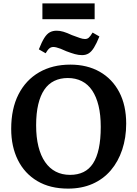

<svg xmlns="http://www.w3.org/2000/svg" viewBox="-20 -1098 810 1132"><path d="M381 14Q275 14 200 -30.5Q125 -75 85.5 -154.5Q46 -234 46 -338Q46 -457 89 -541.5Q132 -626 210.5 -671.5Q289 -717 395 -717Q494 -717 568 -675Q642 -633 683 -555Q724 -477 724 -369Q724 -286 700.5 -215.5Q677 -145 633 -93.5Q589 -42 525.5 -14Q462 14 381 14ZM393 -67Q438 -67 472 -83.5Q506 -100 528.5 -134.5Q551 -169 562.5 -222.5Q574 -276 574 -350Q574 -421 561 -474.5Q548 -528 523.5 -564.5Q499 -601 462.5 -619.5Q426 -638 380 -638Q335 -638 300 -621Q265 -604 241.5 -569.5Q218 -535 205.5 -482.5Q193 -430 193 -359Q193 -289 206.5 -234.5Q220 -180 246 -142.5Q272 -105 309 -86Q346 -67 393 -67ZM464 -773Q443 -773 421.5 -779Q400 -785 371 -796Q352 -805 337.5 -810.5Q323 -816 312.5 -818.5Q302 -821 295 -821Q282 -821 272 -813.5Q262 -806 249 -784L209 -807Q226 -850 241 -874Q256 -898 273.5 -907.5Q291 -917 314 -917Q333 -917 353.5 -911Q374 -905 404 -891Q434 -880 451 -874Q468 -868 481 -868Q494 -868 503 -875.5Q512 -883 526 -906L566 -883Q549 -841 534 -817Q519 -793 502.5 -783Q486 -773 464 -773ZM230 -985V-1078H538V-985Z"/></svg>

Font: Literata 18pt SemiBold
Style: Regular
Weight: 600
Designer: Latin by Veronika Burian and Jose Scaglione. Greek by Irene Vlachou. Cyrillic by Vera Evstafieva.
Foundry: TypeTogether
Version: Version 3.103;gftools[0.9.29]